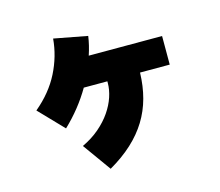

<svg xmlns="http://www.w3.org/2000/svg" viewBox="-103 -752 1146 999"><g transform="rotate(-15 470.0 -252.0)"><path d="M441 -584Q434 -535 417 -484H812V-330H652Q650 -257 633 -194Q616 -131 582.5 -76.5Q549 -22 497.5 25.5Q446 73 375 114L266 -38Q319 -63 358.5 -97Q398 -131 424 -169Q450 -207 463 -246Q476 -285 476 -321V-330H349Q292 -232 205 -149L80 -279Q165 -350 209 -437Q253 -524 261 -618Z"/></g></svg>

Font: OA Gothic ExtraBold
Style: Regular
Weight: 800
Designer: Choi Chi-young, Lee Jaesang, Lee Juhyun, Han Dohee
Foundry: DDUNGSANG CORP.
Version: Version 1.000;Build 20210203